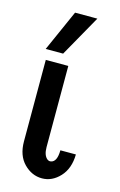

<svg xmlns="http://www.w3.org/2000/svg" viewBox="-111 -743 499 800"><g transform="rotate(15 138.5 -343.5)"><path d="M30.8 -517.1 109.9 -694.8H206.1L106 -517.1ZM43 -122.1V-473.1H139.2L140.1 -472.2V-123Q140.1 -86.9 158.2 -73.2L165 -69.8H171.9Q198.7 -73.7 199.2 -125H266.1Q265.1 -64 231.7 -28.1Q198.2 7.8 154.8 7.8Q110.8 7.8 76.9 -26.6Q43 -61 43 -122.1Z"/></g></svg>

Font: CMU Bright
Style: SemiBold
Weight: 600
Version: Version 0.7.0